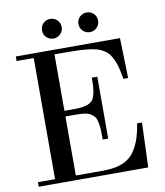

<svg xmlns="http://www.w3.org/2000/svg" viewBox="-94 -961 893 1038"><g transform="rotate(-10 352.0 -441.5)"><path d="M128 -25V-690H34V-715H606L612 -495H586Q580 -530 574 -554.5Q568 -579 558.5 -600Q549 -621 539 -634.5Q529 -648 511.5 -659Q494 -670 476 -675.5Q458 -681 428 -684.5Q398 -688 367 -689Q336 -690 290 -690H242V-380H296Q378 -380 399 -411Q420 -442 419 -531H449V-191H419Q419 -227 418 -246.5Q417 -266 412.5 -287Q408 -308 400.5 -317.5Q393 -327 379 -335.5Q365 -344 345.5 -346.5Q326 -349 296 -349H242V-25H393Q502 -25 551 -78Q600 -131 617 -245H644L635 0H34V-25ZM414 -790.5Q398 -806 398 -829Q398 -852 414 -867.5Q430 -883 452 -883Q474 -883 490 -867.5Q506 -852 506 -829Q506 -806 490 -790.5Q474 -775 452 -775Q430 -775 414 -790.5ZM214 -790.5Q198 -806 198 -829Q198 -852 214 -867.5Q230 -883 252 -883Q274 -883 290 -867.5Q306 -852 306 -829Q306 -806 290 -790.5Q274 -775 252 -775Q230 -775 214 -790.5Z"/></g></svg>

Font: Justus
Style: Oldstyle
Weight: 500
Version: Version 001.000